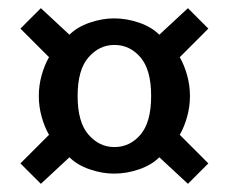

<svg xmlns="http://www.w3.org/2000/svg" viewBox="-20 -585 560 470"><path d="M80 -135 30 -185 100 -255Q89 -274 82 -299Q75 -324 75 -350Q75 -376 82 -401Q89 -426 100 -445L30 -515L80 -565L150 -500Q169 -519 199.5 -529.5Q230 -540 259 -540Q290 -540 320.5 -529.5Q351 -519 370 -500L440 -565L490 -515L420 -445Q431 -426 438 -401Q445 -376 445 -350Q445 -324 438 -299Q431 -274 420 -255L490 -185L440 -135L370 -200Q351 -181 320.5 -170.5Q290 -160 259 -160Q230 -160 199.5 -170.5Q169 -181 150 -200ZM260 -225Q298 -225 324 -255.5Q350 -286 350 -350Q350 -414 324 -444.5Q298 -475 260 -475Q223 -475 196.5 -444.5Q170 -414 170 -350Q170 -286 196.5 -255.5Q223 -225 260 -225Z"/></svg>

Font: Cuprum
Style: Regular
Weight: 400
Designer: Jovanny Lemonad
Foundry: Jovanny Lemonad
Version: Version 3.000